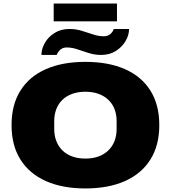

<svg xmlns="http://www.w3.org/2000/svg" viewBox="-20 -1048 961 1080"><path d="M460 12Q331 12 238 -29.5Q145 -71 95 -150.5Q45 -230 45 -344Q45 -459 95 -538.5Q145 -618 238 -659Q331 -700 460 -700Q590 -700 683 -659Q776 -618 826 -538.5Q876 -459 876 -344Q876 -230 826 -150.5Q776 -71 683 -29.5Q590 12 460 12ZM460 -156Q502 -156 534.5 -168Q567 -180 590 -202.5Q613 -225 624.5 -255.5Q636 -286 636 -323V-367Q636 -403 624.5 -433.5Q613 -464 590 -486Q567 -508 534.5 -520Q502 -532 460 -532Q419 -532 386 -520Q353 -508 330.5 -486Q308 -464 296.5 -433.5Q285 -403 285 -367V-323Q285 -286 296.5 -255.5Q308 -225 330.5 -202.5Q353 -180 386 -168Q419 -156 460 -156ZM213 -739Q213 -773 232.5 -807Q252 -841 287.5 -863Q323 -885 370 -885Q406 -885 439 -875Q472 -865 503 -854.5Q534 -844 564 -844Q585 -844 599.5 -855.5Q614 -867 620 -885H706Q706 -851 686.5 -817.5Q667 -784 632 -761.5Q597 -739 549 -739Q513 -739 479.5 -749.5Q446 -760 415.5 -770.5Q385 -781 355 -781Q334 -781 320 -769Q306 -757 299 -739ZM282 -928V-1028H638V-928Z"/></svg>

Font: Archivo SemiExpanded Black
Style: Regular
Weight: 900
Width: 6
Designer: Hector Gatti
Foundry: Omnibus-Type
Version: Version 2.001